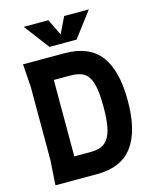

<svg xmlns="http://www.w3.org/2000/svg" viewBox="-138 -1058 925 1150"><g transform="rotate(-15 324.0 -483.0)"><path d="M610 -378Q610 -189 539 -94.5Q468 0 318 0H60L70 -150V-605L60 -750H318Q469 -750 539.5 -657.5Q610 -565 610 -378ZM460 -378Q460 -471 446.5 -521Q433 -571 402.5 -591.5Q372 -612 318 -612H214V-138H318Q371 -138 402 -161.5Q433 -185 446.5 -237Q460 -289 460 -378ZM526 -966 408 -810H240L122 -966H275L324 -865L373 -966Z"/></g></svg>

Font: Farro
Style: Bold
Weight: 700
Designer: Aceler Chua
Foundry: Grayscale Limited
Version: Version 1.101